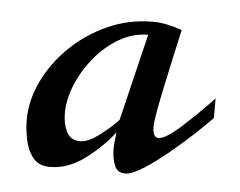

<svg xmlns="http://www.w3.org/2000/svg" viewBox="-35 -754 502 401"><g transform="rotate(5 216.0 -553.5)"><path d="M82 -393.1Q59.1 -393.1 46.9 -408.4Q34.7 -423.8 30.3 -445.8Q25.9 -467.8 25.9 -486.8Q25.9 -527.8 45.2 -568.1Q64.5 -608.4 98.4 -641.4Q132.3 -674.3 176.5 -694.1Q220.7 -713.9 270 -713.9Q286.6 -713.9 301 -710.7Q315.4 -707.5 332 -702.1Q331.1 -697.8 326.7 -678.2Q322.3 -658.7 316.4 -631.8Q310.5 -605 304.7 -577.1Q298.8 -549.3 294.9 -527.1Q291 -504.9 291 -496.1Q291 -473.1 303.2 -473.1Q317.4 -473.1 347.9 -500.2Q378.4 -527.3 415 -565.9V-524.9Q404.3 -513.2 381.3 -491.7Q358.4 -470.2 331.1 -447.5Q303.7 -424.8 279.1 -408.9Q254.4 -393.1 240.2 -393.1Q223.6 -393.1 217.8 -408.2Q211.9 -423.3 211.9 -441.9Q211.9 -451.7 213.1 -460.9Q214.4 -470.2 214.8 -477.1Q192.4 -447.3 156.7 -420.2Q121.1 -393.1 82 -393.1ZM141.1 -452.1Q157.7 -452.1 181.4 -470.2Q205.1 -488.3 219.2 -503.9L263.2 -686Q231.9 -686 203.1 -669.4Q174.3 -652.8 152.1 -626Q129.9 -599.1 116.9 -567.9Q104 -536.6 104 -507.8Q104 -485.4 112.3 -468.8Q120.6 -452.1 141.1 -452.1Z"/></g></svg>

Font: Norican
Style: Regular
Weight: 400
Designer: Vernon Adams
Foundry: Vernon Adams
Version: Version 1.100; ttfautohint (v1.8.4.7-5d5b);gftools[0.9.33]